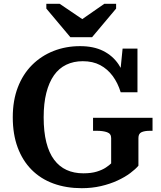

<svg xmlns="http://www.w3.org/2000/svg" viewBox="-20 -970 847 1007"><path d="M349 -775H463L589 -925V-950H527L373 -843L448 -845L293 -950H223V-925ZM706 -246V-101Q691 -83 663 -62Q635 -41 596 -23Q557 -5 509.5 6Q462 17 409 17Q327 17 260 -7.5Q193 -32 145.5 -80Q98 -128 72.5 -197Q47 -266 47 -355Q47 -443 73.5 -512Q100 -581 148 -629Q196 -677 260.5 -702.5Q325 -728 400 -728Q471 -728 521 -703Q571 -678 601.5 -633Q632 -588 645 -526L607 -555L623 -715H701V-486H613Q598 -535 571 -571.5Q544 -608 505.5 -628.5Q467 -649 414 -649Q366 -649 327.5 -630.5Q289 -612 263 -575Q237 -538 223 -483Q209 -428 209 -355Q209 -279 223 -223.5Q237 -168 264 -132Q291 -96 329.5 -78.5Q368 -61 417 -61Q459 -61 488 -70Q517 -79 535.5 -91.5Q554 -104 563 -113V-246Q563 -269 541.5 -276.5Q520 -284 488 -284H468V-352H780V-284H766Q738 -284 722 -276.5Q706 -269 706 -246Z"/></svg>

Font: Roboto Serif 20pt SemiBold
Style: Regular
Weight: 600
Version: Version 1.008